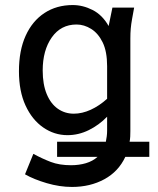

<svg xmlns="http://www.w3.org/2000/svg" viewBox="-20 -545 626 760"><path d="M55 -263Q55 -345 81.5 -403.5Q108 -462 156 -493.5Q204 -525 268 -525Q308 -525 346.5 -505.5Q385 -486 410 -442L425 -515H511L503 -471Q499 -449 497.5 -431.5Q496 -414 496 -393V-26Q496 -15 495.5 -4.5Q495 6 493 16H571V76H476Q449 134 393 164.5Q337 195 265 195Q216 195 165 180Q114 165 79 145L112 64Q147 83 181 96Q215 109 261 109Q293 109 320 101Q347 93 366 76H206V16H399Q401 6 402.5 -5Q404 -16 404 -29V-83Q372 -50 331.5 -30Q291 -10 247 -10Q195 -10 151 -40.5Q107 -71 81 -127.5Q55 -184 55 -263ZM149 -266Q149 -211 165 -172.5Q181 -134 209 -114.5Q237 -95 272 -95Q305 -95 339 -110.5Q373 -126 404 -154V-283Q404 -341 386.5 -377Q369 -413 341 -430.5Q313 -448 283 -448Q221 -448 185 -397Q149 -346 149 -266Z"/></svg>

Font: Radio Canada
Style: Regular
Weight: 400
Designer: Charles Daoud, Etienne Aubert Bonn, Alexandre Saumier Demers, Jacques Le Bailly
Foundry: Radio-Canada
Version: Version 2.104;gftools[0.9.28.dev5+ged2979d]